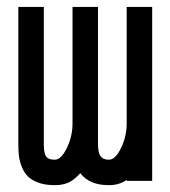

<svg xmlns="http://www.w3.org/2000/svg" viewBox="-20 -520 490 552"><path d="M295.9 -61Q313.5 -63.5 328.9 -96.4Q344.2 -129.4 344.2 -164.6V-500H417.5V0H344.2V-2.4Q321.3 12.2 295.9 12.2H291Q237.3 12.2 210.9 -22Q190.9 -0.5 174.6 5.9Q158.2 12.2 140.1 12.2H135.3Q108.9 12.2 89.6 4.9Q70.3 -2.4 59.6 -13.4Q48.8 -24.4 42.5 -40.8Q36.1 -57.1 34.4 -71.8Q32.7 -86.4 32.7 -105V-500H106V-105.5Q106 -80.1 112.3 -70.6Q118.7 -61 135.3 -61H140.1Q157.7 -63.5 173.1 -96.4Q188.5 -129.4 188.5 -164.6V-500H261.7V-105.5Q261.7 -81.1 269 -71Q276.4 -61 291 -61Z"/></svg>

Font: Anka/Coder Narrow
Style: Regular
Weight: 400
Width: 3
Monospace: yes
Version: Version 001.100